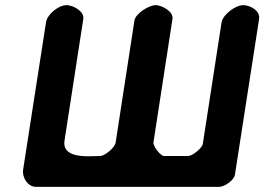

<svg xmlns="http://www.w3.org/2000/svg" viewBox="-20 -727 1028 747"><path d="M239 -707C208 -707 164 -672 159 -640L70 -67C65 -37 88 0 120 0H833C853 0 891 -26 894 -47L988 -653C993 -686 953 -707 926 -707C896 -707 847 -670 842 -640L769 -167C766 -150 728 -120 712 -120H619C603 -120 575 -160 577 -173L651 -653C656 -683 608 -707 586 -707C559 -707 507 -674 503 -647L430 -173C427 -153 392 -124 372 -120C365 -120 332 -119 325 -119C288 -119 222 -123 231 -180L304 -653C309 -684 263 -707 239 -707Z"/></svg>

Font: Asimov Print
Style: Regular
Weight: 500
Designer: Google
Version: Version 2.000980: 2014